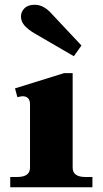

<svg xmlns="http://www.w3.org/2000/svg" viewBox="-20 -786 431 806"><path d="M123 -647Q95 -664 81.5 -680.5Q68 -697 68 -717Q68 -736 82.5 -751Q97 -766 126 -766Q164 -766 198 -727L322 -595L290 -550ZM23 -43H52Q106 -43 106 -82V-348Q106 -382 74 -382Q70 -382 53 -378L43 -415L249 -479H285V-82Q285 -43 339 -43H368V0H23Z"/></svg>

Font: Taviraj Bold
Style: Regular
Weight: 700
Designer: Katatrad Team
Foundry: CadsonDemak
Version: Version 1.030